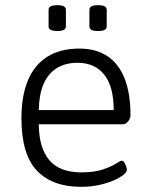

<svg xmlns="http://www.w3.org/2000/svg" viewBox="-20 -717 579 743"><path d="M294 6Q182 6 122.5 -57Q63 -120 63 -259Q63 -347 88.5 -407Q114 -467 164 -498Q214 -529 287 -529Q352 -529 396 -499.5Q440 -470 462.5 -412.5Q485 -355 485 -270Q485 -263 481 -255Q477 -247 470 -241.5Q463 -236 455 -236H130Q131 -144 171 -97Q211 -50 295 -50Q345 -50 377.5 -61Q410 -72 428 -83.5Q446 -95 451 -95Q457 -95 461 -88.5Q465 -82 468 -73.5Q471 -65 471 -60Q471 -51 457 -40Q443 -29 419 -18.5Q395 -8 363 -1Q331 6 294 6ZM130 -291H420Q420 -382 383.5 -428Q347 -474 280 -474Q232 -474 198.5 -452.5Q165 -431 148 -390.5Q131 -350 130 -291ZM359 -597Q342 -597 334 -601.5Q326 -606 326 -615V-679Q326 -688 334 -692.5Q342 -697 359 -697Q377 -697 385 -692.5Q393 -688 393 -679V-615Q393 -606 385 -601.5Q377 -597 359 -597ZM202 -597Q184 -597 176 -601.5Q168 -606 168 -615V-679Q168 -688 176 -692.5Q184 -697 202 -697Q219 -697 227 -692.5Q235 -688 235 -679V-615Q235 -606 227 -601.5Q219 -597 202 -597Z"/></svg>

Font: Asap Light
Style: Regular
Weight: 300
Designer: Pablo Cosgaya
Foundry: Omnibus-Type
Version: Version 3.001